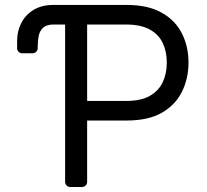

<svg xmlns="http://www.w3.org/2000/svg" viewBox="-20 -747 827 767"><path d="M240.1 -20.6V-649.1H194.6Q166.2 -649.1 152.3 -636.4Q138.8 -623.9 134.6 -603.7Q130.7 -583.1 130.7 -561.1V-554.7Q130.7 -546.2 124.6 -540.1Q118.6 -534.1 109.7 -534.1H68.9Q60.4 -534.1 54.3 -540.1Q48.3 -546.2 48.3 -554.7V-582.4Q48.3 -622.9 65 -654.8Q81.3 -687.5 114 -707.4Q146.3 -727.3 193.2 -727.3H485.8Q571.4 -727.3 625.7 -696.4Q679.7 -666.5 706.7 -613.6Q733 -561.1 733 -497.2Q733 -432.9 706.7 -380.3Q680.8 -327.8 626.4 -296.5Q572.1 -265.6 487.2 -265.6H328.1V-20.6Q328.1 -12.1 322.1 -6Q316.1 0 307.2 0H260.7Q252.1 0 246.1 -6Q240.1 -12.1 240.1 -20.6ZM484.4 -343.8Q543 -343.8 578.5 -364Q614.3 -384.6 630 -418.7Q646.3 -452.8 646.3 -497.2Q646.3 -541.2 630 -575.3Q614 -609.4 578.1 -629.3Q541.5 -649.1 483 -649.1H328.1V-343.8Z"/></svg>

Font: DeltaSans
Style: Regular
Weight: 400
Designer: Rasmus Andersson
Foundry: rsms
Version: Version 3.012